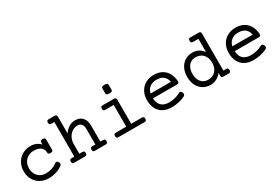

<svg xmlns="http://www.w3.org/2000/svg" viewBox="45 -1548 3509 2439"><g transform="rotate(-30 1799.0 -328.0)"><path d="M512.2 -430.2V-288.6Q512.2 -271.5 503.9 -264.2Q495.6 -256.8 475.6 -256.8Q455.6 -256.8 447.3 -264.2Q439 -271.5 439 -288.6Q439 -318.4 423.3 -341.3Q407.7 -364.3 376.7 -377Q345.7 -389.6 302.2 -389.6Q255.4 -389.6 218.3 -368.7Q181.2 -347.7 160.2 -310.1Q139.2 -272.5 139.2 -225.6Q139.2 -178.2 158.9 -140.9Q178.7 -103.5 214.6 -82.5Q250.5 -61.5 297.4 -61.5Q342.3 -61.5 384.5 -75.4Q426.8 -89.4 461.4 -115.7Q471.7 -123.5 480.5 -123.5Q494.6 -123.5 506.8 -103.5Q514.2 -91.3 514.2 -80.1Q514.2 -63 498.5 -51.8Q459.5 -22.5 406.2 -5.9Q353 10.7 297.4 10.7Q227.5 10.7 174.1 -20Q120.6 -50.8 91.3 -104.5Q62 -158.2 62 -225.6Q62 -293 91.8 -346.7Q121.6 -400.4 175 -431.2Q228.5 -461.9 297.4 -461.9Q340.8 -461.9 377.2 -446Q413.6 -430.2 439 -400.9V-430.2Q439 -447.3 447.3 -454.6Q455.6 -461.9 475.6 -461.9Q495.6 -461.9 503.9 -454.6Q512.2 -447.3 512.2 -430.2Z M786.1 -607.4V-364.3Q817.9 -411.6 859.6 -436.8Q901.4 -461.9 949.7 -461.9Q994.1 -461.9 1026.9 -442.6Q1059.6 -423.3 1077.1 -387.2Q1094.7 -351.1 1094.7 -302.7V-66.4H1134.8Q1151.4 -66.4 1158.4 -58.8Q1165.5 -51.3 1165.5 -33.2Q1165.5 -15.1 1158.4 -7.6Q1151.4 0 1134.8 0H976.6Q960 0 952.9 -7.6Q945.8 -15.1 945.8 -33.2Q945.8 -51.3 952.9 -58.8Q960 -66.4 976.6 -66.4H1021.5V-295.4Q1021.5 -338.9 1001.5 -364.3Q981.4 -389.6 942.4 -389.6Q900.9 -389.6 865 -365.7Q829.1 -341.8 807.6 -299.8Q786.1 -257.8 786.1 -206.1V-66.4H831.1Q847.7 -66.4 854.7 -58.8Q861.8 -51.3 861.8 -33.2Q861.8 -15.1 854.7 -7.6Q847.7 0 831.1 0H672.9Q656.2 0 649.2 -7.6Q642.1 -15.1 642.1 -33.2Q642.1 -51.3 649.2 -58.8Q656.2 -66.4 672.9 -66.4H712.9V-574.2H668Q651.4 -574.2 644.3 -581.8Q637.2 -589.4 637.2 -607.4Q637.2 -625.5 644.3 -633.1Q651.4 -640.6 668 -640.6H755.4Q772 -640.6 779.1 -633.1Q786.1 -625.5 786.1 -607.4Z M1547.4 -418V-66.4H1704.1Q1720.7 -66.4 1727.8 -58.8Q1734.9 -51.3 1734.9 -33.2Q1734.9 -15.1 1727.8 -7.6Q1720.7 0 1704.1 0H1321.3Q1304.7 0 1297.6 -7.6Q1290.5 -15.1 1290.5 -33.2Q1290.5 -51.3 1297.6 -58.8Q1304.7 -66.4 1321.3 -66.4H1474.1V-384.8H1350.6Q1334 -384.8 1326.9 -392.3Q1319.8 -399.9 1319.8 -418Q1319.8 -436 1326.9 -443.6Q1334 -451.2 1350.6 -451.2H1516.6Q1533.2 -451.2 1540.3 -443.6Q1547.4 -436 1547.4 -418ZM1547.4 -633.8V-570.3Q1547.4 -552.7 1537.6 -545.7Q1527.8 -538.6 1501 -538.6Q1474.1 -538.6 1464.4 -545.7Q1454.6 -552.7 1454.6 -570.3V-633.8Q1454.6 -651.4 1464.4 -658.4Q1474.1 -665.5 1501 -665.5Q1527.8 -665.5 1537.6 -658.4Q1547.4 -651.4 1547.4 -633.8Z M2331.5 -237.8Q2331.5 -221.2 2324.5 -214.4Q2317.4 -207.5 2300.8 -207.5H1947.3Q1950.7 -134.8 1990.5 -97.4Q2030.3 -60.1 2103 -60.1Q2147.9 -60.1 2191.9 -71.5Q2235.8 -83 2269 -102.1Q2277.3 -106.4 2284.2 -106.4Q2301.3 -106.4 2312 -80.6Q2316.4 -70.3 2316.4 -62Q2316.4 -42.5 2294.9 -31.7Q2257.3 -12.7 2206.1 -1Q2154.8 10.7 2103 10.7Q2029.3 10.7 1977.1 -17.6Q1924.8 -45.9 1897.5 -99.1Q1870.1 -152.3 1870.1 -225.6Q1870.1 -295.4 1899.9 -349.1Q1929.7 -402.8 1982.4 -432.4Q2035.2 -461.9 2103 -461.9Q2173.8 -461.9 2223.9 -433.3Q2273.9 -404.8 2300.8 -354.2Q2327.6 -303.7 2331.5 -237.8ZM1952.1 -275.9H2250.5Q2240.2 -332 2203.4 -361.6Q2166.5 -391.1 2103 -391.1Q2043 -391.1 2003.7 -360.6Q1964.4 -330.1 1952.1 -275.9Z M2899.4 -607.4V-66.4H2939.5Q2956.1 -66.4 2963.1 -58.8Q2970.2 -51.3 2970.2 -33.2Q2970.2 -15.1 2963.1 -7.6Q2956.1 0 2939.5 0H2861.8Q2845.2 0 2838.1 -7.6Q2831.1 -15.1 2831.1 -33.2V-72.3Q2800.3 -32.2 2759.8 -10.7Q2719.2 10.7 2671.4 10.7Q2610.8 10.7 2563 -17.8Q2515.1 -46.4 2487.8 -99.9Q2460.4 -153.3 2460.4 -225.6Q2460.4 -297.9 2487.8 -351.3Q2515.1 -404.8 2563 -433.3Q2610.8 -461.9 2671.4 -461.9Q2763.2 -461.9 2826.2 -381.3V-574.2H2747.1Q2730.5 -574.2 2723.4 -581.8Q2716.3 -589.4 2716.3 -607.4Q2716.3 -625.5 2723.4 -633.1Q2730.5 -640.6 2747.1 -640.6H2868.7Q2885.3 -640.6 2892.3 -633.1Q2899.4 -625.5 2899.4 -607.4ZM2537.6 -225.6Q2537.6 -177.2 2554 -140.1Q2570.3 -103 2601.6 -82.3Q2632.8 -61.5 2676.3 -61.5Q2719.7 -61.5 2753.7 -81.1Q2787.6 -100.6 2806.9 -137.7Q2826.2 -174.8 2826.2 -225.6Q2826.2 -276.4 2806.9 -313.5Q2787.6 -350.6 2753.7 -370.1Q2719.7 -389.6 2676.3 -389.6Q2632.8 -389.6 2601.6 -368.9Q2570.3 -348.1 2554 -311Q2537.6 -273.9 2537.6 -225.6Z M3530.8 -237.8Q3530.8 -221.2 3523.7 -214.4Q3516.6 -207.5 3500 -207.5H3146.5Q3149.9 -134.8 3189.7 -97.4Q3229.5 -60.1 3302.2 -60.1Q3347.2 -60.1 3391.1 -71.5Q3435.1 -83 3468.3 -102.1Q3476.6 -106.4 3483.4 -106.4Q3500.5 -106.4 3511.2 -80.6Q3515.6 -70.3 3515.6 -62Q3515.6 -42.5 3494.1 -31.7Q3456.5 -12.7 3405.3 -1Q3354 10.7 3302.2 10.7Q3228.5 10.7 3176.3 -17.6Q3124 -45.9 3096.7 -99.1Q3069.3 -152.3 3069.3 -225.6Q3069.3 -295.4 3099.1 -349.1Q3128.9 -402.8 3181.6 -432.4Q3234.4 -461.9 3302.2 -461.9Q3373 -461.9 3423.1 -433.3Q3473.1 -404.8 3500 -354.2Q3526.9 -303.7 3530.8 -237.8ZM3151.4 -275.9H3449.7Q3439.5 -332 3402.6 -361.6Q3365.7 -391.1 3302.2 -391.1Q3242.2 -391.1 3202.9 -360.6Q3163.6 -330.1 3151.4 -275.9Z"/></g></svg>

Font: Courier Prime
Style: Regular
Weight: 400
Designer: Alan Dague-Greene, Quote-Unquote Apps
Foundry: Quote-Unquote Apps
Version: Version 3.018